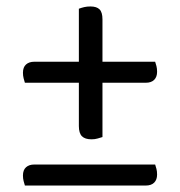

<svg xmlns="http://www.w3.org/2000/svg" viewBox="-20 -574 557 594"><path d="M431 -318H57Q55 -324 53 -332Q51 -340 51 -349Q51 -366 60.5 -374.5Q70 -383 86 -383H460Q462 -377 464 -369.5Q466 -362 466 -352Q466 -336 457 -327Q448 -318 431 -318ZM431 0H57Q55 -6 53 -14Q51 -22 51 -31Q51 -48 60.5 -56.5Q70 -65 86 -65H460Q462 -59 464 -51.5Q466 -44 466 -34Q466 -18 457 -9Q448 0 431 0ZM297 -514V-150Q290 -148 282 -145.5Q274 -143 263 -143Q243 -143 233.5 -152.5Q224 -162 224 -184V-547Q232 -550 240.5 -552Q249 -554 260 -554Q279 -554 288 -545Q297 -536 297 -514Z"/></svg>

Font: Baloo Paaji 2
Style: Regular
Weight: 400
Designer: Shuchita Grover, Noopur Datye and Ek Type
Foundry: Ek Type
Version: Version 1.700